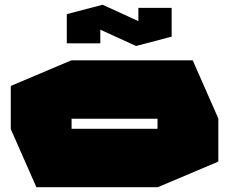

<svg xmlns="http://www.w3.org/2000/svg" viewBox="-20 -782 957 802"><path d="M279 -286V-530H785L892 -287V-286ZM132 0 25 -243V-244H638V0ZM25 -244V-423L278 -530H279V-244ZM638 0V-286H892V-107L639 0ZM259 -601V-722L399 -703V-601ZM558 -640V-749H697V-630ZM548 -590 259 -722V-723L408 -762H409L697 -630V-629L549 -590Z"/></svg>

Font: Foldit Black
Style: Regular
Weight: 900
Version: Version 1.003